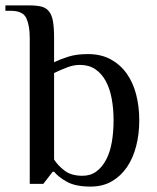

<svg xmlns="http://www.w3.org/2000/svg" viewBox="-38 -680 581 710"><path d="M162 -90Q177 -67 201.5 -48.5Q226 -30 267 -30Q297 -30 318.5 -46Q340 -62 354.5 -89.5Q369 -117 375.5 -154.5Q382 -192 382 -235Q382 -278 375 -315.5Q368 -353 353 -380.5Q338 -408 314.5 -424Q291 -440 257 -440Q234 -440 209.5 -430.5Q185 -421 162 -410ZM72 -540Q72 -585 59.5 -612.5Q47 -640 2 -640H-18V-660H72Q98 -660 115.5 -655.5Q133 -651 143.5 -637.5Q154 -624 158 -600.5Q162 -577 162 -540V-450Q185 -461 215 -470.5Q245 -480 287 -480Q336 -480 371.5 -460.5Q407 -441 430.5 -408Q454 -375 465.5 -330.5Q477 -286 477 -235Q477 -184 465.5 -139.5Q454 -95 431.5 -62Q409 -29 375.5 -9.5Q342 10 297 10Q241 10 209 -8Q177 -26 162 -45H157L122 0H72Z"/></svg>

Font: Philosopher
Style: Regular
Weight: 400
Designer: Jovanny Lemonad
Foundry: Jovanny Lemonad
Version: Version 1.000